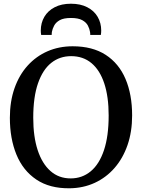

<svg xmlns="http://www.w3.org/2000/svg" viewBox="-20 -1000 762 1031"><path d="M355 11Q247 12.5 175.2 -35.8Q103.5 -84 68.2 -170Q33 -256 33 -367.5Q33 -455.5 58 -526.5Q83 -597.5 128.5 -647.8Q174 -698 235.5 -724.8Q297 -751.5 370 -751.5Q476.5 -751.5 547.5 -705.5Q618.5 -659.5 654 -576Q689.5 -492.5 689.5 -380Q689.5 -292.5 664.8 -221Q640 -149.5 595 -98Q550 -46.5 488.8 -18.2Q427.5 10 355 11ZM359.5 -42Q421 -42 467 -80Q513 -118 538.2 -193.2Q563.5 -268.5 563.5 -380Q563.5 -480.5 540 -551.8Q516.5 -623 471.5 -660.8Q426.5 -698.5 362 -698.5Q300.5 -698.5 255 -662.2Q209.5 -626 184 -552.5Q158.5 -479 158.5 -367.5Q158.5 -267 182.2 -194.2Q206 -121.5 250.8 -81.8Q295.5 -42 359.5 -42ZM361 -980Q412 -980 448.5 -961.2Q485 -942.5 504.2 -909.8Q523.5 -877 523.5 -836Q523.5 -830.5 523 -824.5Q522.5 -818.5 521.5 -812.5H464.5Q464.5 -815 464.5 -819.2Q464.5 -823.5 463.5 -828Q461 -845 452 -862.5Q443 -880 421.5 -891.8Q400 -903.5 361 -903.5Q322 -903.5 301 -891.8Q280 -880 270.8 -862.5Q261.5 -845 258.5 -828Q258 -823.5 257.8 -819.2Q257.5 -815 257.5 -812.5H201Q200 -818.5 199.5 -824.5Q199 -830.5 199 -836Q199 -877 218.2 -909.8Q237.5 -942.5 273.8 -961.2Q310 -980 361 -980Z"/></svg>

Font: Merriweather 20pt Medium
Style: Regular
Weight: 500
Version: Version 2.100